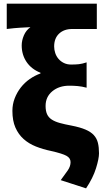

<svg xmlns="http://www.w3.org/2000/svg" viewBox="-20 -819 583 1053"><path d="M313 169Q337 137 352 115Q367 93 367 70Q367 48 344.5 35.5Q322 23 260 9Q216 0 177 -15.5Q138 -31 109.5 -56.5Q81 -82 64.5 -119.5Q48 -157 48 -211Q48 -247 60.5 -279.5Q73 -312 94 -339Q115 -366 143 -385.5Q171 -405 202 -416V-420Q152 -440 125.5 -479.5Q99 -519 99 -570Q99 -597 111 -625Q123 -653 147 -670Q132 -669 118.5 -668.5Q105 -668 90 -667Q75 -666 57.5 -664.5Q40 -663 17 -660V-799H511V-660H376Q331 -660 304 -634.5Q277 -609 277 -564Q277 -546 283 -528Q289 -510 301 -496Q313 -482 330.5 -473.5Q348 -465 370 -465Q395 -465 413 -467Q431 -469 455 -477V-338Q429 -345 406 -347Q383 -349 360 -349Q304 -349 267 -318.5Q230 -288 230 -238Q230 -211 238 -193Q246 -175 263.5 -163.5Q281 -152 308 -144.5Q335 -137 373 -130Q419 -121 448.5 -108.5Q478 -96 494.5 -78Q511 -60 517 -35.5Q523 -11 523 22Q523 51 506.5 104Q490 157 452 214Z"/></svg>

Font: Kinto Sans Black
Style: Regular
Weight: 900
Designer: Authors: Ryoko NISHIZUKA  (kana & ideographs); Paul D. Hunt (Latin, Greek & Cyrillic); Wenlong ZHANG  (bopomofo); Sandol
Foundry: Adobe Systems Incorporated, ookami Inc.
Version: Version 0.001